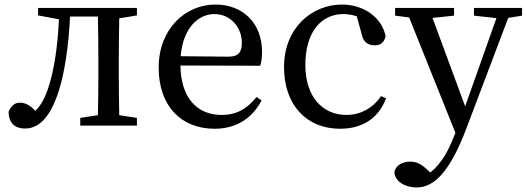

<svg xmlns="http://www.w3.org/2000/svg" viewBox="-20 -554 2323 847"><path d="M584 -486V-519H148V-486L240 -469C235 -353 219 -248 196 -176C179 -122 162 -91 136 -65C115 -87 94 -101 68 -101C44 -101 30 -87 18 -62C18 -11 46 13 90 13C142 13 198 -21 241 -158C266 -239 283 -355 289 -481H412C413 -425 414 -344 414 -289V-230C414 -177 413 -101 412 -46L334 -34V0H584V-34L506 -46C505 -101 504 -177 504 -230V-289C504 -342 505 -418 506 -473Z M777 -306C788 -436 859 -492 926 -492C997 -492 1047 -433 1047 -365C1047 -329 1036 -304 988 -304ZM1128 -264C1133 -279 1136 -300 1136 -325C1136 -454 1049 -534 931 -534C796 -534 680 -425 680 -256C680 -85 780 14 927 14C1024 14 1094 -34 1134 -111L1112 -126C1073 -79 1030 -47 958 -47C851 -47 778 -120 776 -265Z M1661 -130C1626 -78 1571 -47 1508 -47C1403 -47 1327 -127 1327 -268C1327 -410 1395 -492 1495 -492C1512 -492 1533 -489 1554 -482L1575 -405C1581 -374 1598 -354 1633 -354C1659 -354 1675 -367 1681 -394C1666 -475 1586 -534 1489 -534C1356 -534 1233 -431 1233 -258C1233 -91 1332 14 1480 14C1582 14 1651 -35 1683 -120Z M2283 -519H2071V-485L2170 -474L2032 -85L1888 -475L1983 -485V-519H1723V-485L1785 -477L1989 32L1984 44C1959 110 1927 169 1878 207L1870 199C1841 172 1821 159 1790 159C1758 159 1727 173 1720 204C1720 245 1766 273 1818 273C1898 273 1967 199 2038 11L2222 -475L2283 -485Z"/></svg>

Font: Source Han Serif JP Medium
Style: Regular
Weight: 500
Designer: Ryoko NISHIZUKA 西塚涼子 (kana & ideographs); Frank Grießhammer (Latin, Greek & Cyrillic); Wenlong ZHANG 张文龙 (bopomofo); San
Foundry: Adobe Systems Incorporated
Version: Version 1.001;PS 1.001;hotconv 16.6.54;makeotf.lib2.5.65590